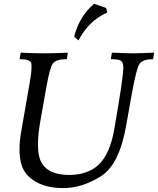

<svg xmlns="http://www.w3.org/2000/svg" viewBox="-20 -969 827 1005"><path d="M312 15.6Q189.9 15.6 126 -49.3Q82 -93.3 82 -186.5Q82 -230.5 91.8 -285.2L136.2 -539.6Q145 -590.8 145 -618.2Q145 -630.9 143.6 -638.7Q137.2 -659.2 82.5 -659.2L88.4 -693.4Q156.7 -689.9 208.5 -689.9Q269.5 -689.9 335.4 -693.4L329.6 -659.2Q272 -659.2 256.1 -635.7Q240.2 -612.3 223.6 -517.6L191.9 -339.4Q178.7 -265.6 178.7 -213.4Q178.7 -147 199.7 -113.8Q236.3 -53.7 341.8 -53.2Q442.4 -53.7 499 -109.6Q555.7 -165.5 577.6 -290Q625.5 -562.5 625.5 -615.7Q625.5 -644 610.8 -652.3Q598.6 -659.2 560.1 -659.2L565.9 -693.4Q649.9 -689.9 675.8 -689.9Q702.1 -689.9 787.1 -693.4L781.2 -659.2Q729 -659.2 711.4 -636.2Q693.8 -613.3 666.5 -459L640.6 -312.5Q604.5 -105.5 505.9 -44.9Q407.2 15.6 312 15.6ZM390.6 -757.3 368.2 -777.8Q396.5 -886.2 472.7 -949.2L535.6 -927.2L541.5 -903.3Q445.3 -861.8 390.6 -757.3Z"/></svg>

Font: Kelvinch
Style: Italic
Weight: 400
Italic angle: -10°
Designer: Paul James Miller
Foundry: High-Logic / Made with FontCreator
Version: Version 3.40;July 22, 2017;FontCreator 11.0.0.2388 64-bit